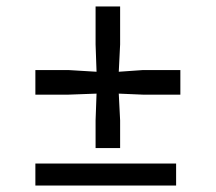

<svg xmlns="http://www.w3.org/2000/svg" viewBox="-20 -577 671 597"><path d="M527.6 -68.6V0H90V-68.6ZM192.6 -359.2 280.2 -353.9 277.2 -438.8V-556.9H353.5V-438.8L349.3 -353.9L424.6 -359.2H540.8V-282.7H424.6L349.3 -285.9L353.5 -202.8V-116.6H277.2V-202.8L280.2 -285.9L192.6 -282.7H90V-359.2Z"/></svg>

Font: Merriweather 7pt Light
Style: Regular
Weight: 300
Designer: Eben Sorkin
Foundry: Eben Sorkin
Version: Version 2.200;gftools[0.9.31]